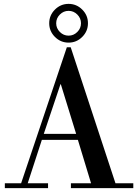

<svg xmlns="http://www.w3.org/2000/svg" viewBox="-20 -971 708 991"><path d="M89 -25 325 -727H345L576 -25H668V0H346V-25H450L382 -249H196L123 -25H228V0H5V-25ZM373 -280 294 -536H292L206 -280ZM263.5 -780.5Q234 -810 234 -851Q234 -892 263.5 -921.5Q293 -951 334 -951Q375 -951 404.5 -921.5Q434 -892 434 -851Q434 -810 404.5 -780.5Q375 -751 334 -751Q293 -751 263.5 -780.5ZM289 -896Q270 -877 270 -851Q270 -825 289 -806Q308 -787 334 -787Q360 -787 379 -806Q398 -825 398 -851Q398 -877 379 -896Q360 -915 334 -915Q308 -915 289 -896Z"/></svg>

Font: Justus
Style: Oldstyle
Weight: 500
Version: Version 001.000